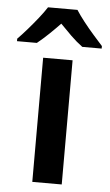

<svg xmlns="http://www.w3.org/2000/svg" viewBox="-98 -801 480 838"><g transform="rotate(5 141.5 -382.5)"><path d="M205 0H76V-544H205ZM207 -765Q221 -743 242.5 -715.5Q264 -688 287 -662Q310 -636 327 -617V-606H242Q215 -626 190.5 -650Q166 -674 142 -699Q118 -674 93.5 -650.5Q69 -627 43 -606H-44V-617Q-25 -636 -2 -662.5Q21 -689 42.5 -716Q64 -743 78 -765Z"/></g></svg>

Font: Noto Sans Hebrew Thin SemiBold
Style: Regular
Weight: 600
Version: Version 3.001